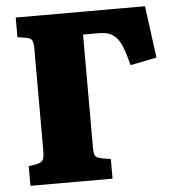

<svg xmlns="http://www.w3.org/2000/svg" viewBox="-51 -751 733 799"><g transform="rotate(-5 315.5 -351.5)"><path d="M44 0V-82L79 -88Q97 -92 103.5 -101.5Q110 -111 110 -139V-567Q110 -594 103.5 -603.5Q97 -613 76 -616L44 -621V-703H584L613 -486L503 -464Q492 -508 481 -536.5Q470 -565 456 -580.5Q442 -596 424.5 -602Q407 -608 383 -608H317V-136Q317 -108 323.5 -100Q330 -92 351 -88L387 -82V0Z"/></g></svg>

Font: Literata 18pt ExtraBold
Style: Regular
Weight: 800
Designer: Latin by Veronika Burian and Jose Scaglione. Greek by Irene Vlachou. Cyrillic by Vera Evstafieva.
Foundry: TypeTogether
Version: Version 3.103;gftools[0.9.29]